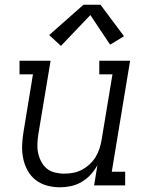

<svg xmlns="http://www.w3.org/2000/svg" viewBox="-20 -788 640 816"><path d="M235 8Q206 8 179 0.5Q152 -7 131 -23.5Q110 -40 97 -64Q84 -88 78.5 -115Q73 -142 74 -170.5Q75 -199 80 -228L120 -472H63V-530H195L143 -218Q140 -198 139 -177.5Q138 -157 142 -138Q146 -119 155 -101.5Q164 -84 178.5 -72Q193 -60 212.5 -55Q232 -50 252 -50Q252 -50 252.5 -50Q253 -50 253 -50Q272 -50 291 -53.5Q310 -57 328 -66.5Q346 -76 361 -90Q376 -104 386.5 -121Q397 -138 403 -157Q409 -176 412 -195L458 -472H402V-530H533L455 -58H512V0H380L394 -86Q382 -64 365 -45.5Q348 -27 326.5 -14.5Q305 -2 281.5 3Q258 8 235 8ZM239 -593 189 -639 335 -768H407L507 -634L448 -598L364 -724Z"/></svg>

Font: Iosevka Slab LtExObl
Style: Regular
Weight: 300
Width: 7
Italic angle: -9°
Monospace: yes
Designer: Belleve Invis
Foundry: Belleve Invis
Version: Version 11.1.0; ttfautohint (v1.8.3)